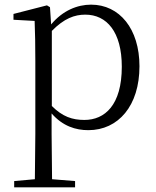

<svg xmlns="http://www.w3.org/2000/svg" viewBox="-20 -546 670 826"><path d="M360 14C489 14 580 -91 580 -261C580 -422 494 -526 372 -526C313 -526 250 -501 200 -441L195 -515L182 -523L38 -486V-461L129 -456C131 -406 132 -351 132 -282V30L130 225L41 233V260H303V233L204 225L202 30V-58C250 -3 306 14 360 14ZM203 -413C256 -467 301 -483 347 -483C439 -483 504 -409 504 -259C504 -94 431 -30 343 -30C291 -30 249 -44 203 -90Z"/></svg>

Font: Noto Serif SC Light
Style: Regular
Weight: 300
Designer: Ryoko NISHIZUKA 西塚涼子 (kana & ideographs); Frank Grießhammer (Latin, Greek & Cyrillic); Wenlong ZHANG 张文龙 (bopomofo); San
Foundry: Adobe
Version: Version 2.001;hotconv 1.1.0;makeotfexe 2.6.0